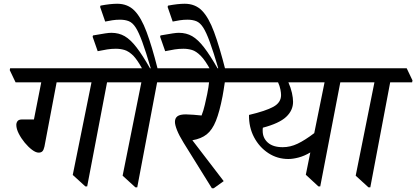

<svg xmlns="http://www.w3.org/2000/svg" viewBox="-20 -984 2220 1024"><path d="M668 -545H551L445 10H435L368 -51L468 -545H282L217 -202Q213 -184 206 -177Q199 -170 186 -170Q171 -170 151 -185Q131 -200 112 -223Q93 -246 80 -271.5Q67 -297 67 -318Q67 -329 73.5 -338Q80 -347 99 -347H161L200 -545H63L32 -610L34 -620H639L670 -555Z M935 -545H818L712 15H702L634 -47L734 -545H646L615 -610L617 -620H737Q712 -665 691 -687Q666 -711 644 -717.5Q622 -724 598 -724Q574 -724 552 -720.5Q530 -717 501 -711L474 -788L476 -795Q522 -803 541.5 -806Q561 -809 574 -809Q614 -809 645 -791Q676 -773 708 -731.5Q740 -690 780 -620H784Q758 -708 739 -760Q720 -812 703.5 -837.5Q687 -863 667 -871Q647 -879 620 -879Q599 -879 579.5 -876Q560 -873 541 -869L514 -947L516 -954Q542 -959 564.5 -961.5Q587 -964 605 -964Q661 -964 697 -927.5Q733 -891 762 -813Q790 -738 820 -620H906L937 -555Z M1120 20H1110L959 -223Q935 -262 924 -290Q913 -318 913 -334Q913 -354 926.5 -364Q940 -374 971 -374Q986 -374 1011.5 -372Q1037 -370 1055 -368Q1065 -393 1072.5 -425.5Q1080 -458 1085 -482Q1089 -503 1091.5 -518Q1094 -533 1095 -545H913L882 -610L884 -620H1300L1331 -555L1329 -545H1179Q1176 -526 1172.5 -503Q1169 -480 1167 -471Q1151 -388 1131.5 -339.5Q1112 -291 1082.5 -267.5Q1053 -244 1006 -236L1173 -18Z M1183 -608H1104Q1075 -662 1050.5 -686.5Q1026 -711 1004 -717.5Q982 -724 958 -724Q934 -724 912 -720.5Q890 -717 861 -711L834 -788L836 -795Q882 -803 901.5 -806Q921 -809 934 -809Q974 -809 1005 -791Q1036 -773 1068 -731.5Q1100 -690 1140 -620H1144Q1118 -708 1099 -760Q1080 -812 1063.5 -837.5Q1047 -863 1027 -871Q1007 -879 980 -879Q959 -879 939.5 -876Q920 -873 901 -869L874 -947L876 -954Q902 -959 924.5 -961.5Q947 -964 965 -964Q1021 -964 1057 -927.5Q1093 -891 1122 -812.5Q1151 -734 1183 -608Z M1518 -136Q1459 -136 1411 -167.5Q1363 -199 1335 -252Q1307 -305 1308 -371Q1397 -392 1438 -414.5Q1479 -437 1479 -477Q1479 -489 1475.5 -507Q1472 -525 1463 -545H1307L1276 -610L1278 -620H1882L1913 -555L1911 -545H1795L1688 10H1678L1611 -52L1635 -171Q1603 -152 1572.5 -144Q1542 -136 1518 -136ZM1711 -545H1518Q1531 -516 1537 -488.5Q1543 -461 1543 -441Q1543 -395 1506 -360.5Q1469 -326 1382 -303Q1381 -299 1381 -295Q1381 -291 1381 -286Q1381 -248 1408.5 -223.5Q1436 -199 1488 -199Q1528 -199 1567 -217.5Q1606 -236 1656 -274Z M2178 -545H2061L1955 15H1945L1877 -47L1977 -545H1889L1858 -610L1860 -620H2149L2180 -555Z"/></svg>

Font: Tiro Devanagari Marathi
Style: Italic
Weight: 400
Italic angle: -11°
Designer: Devanagari: John Hudson & Fiona Ross, assisted by Paul Hanslow. Latin: John Hudson with Paul Hanslow, assisted by Kaja S
Foundry: Tiro Typeworks Ltd.
Version: Version 1.52